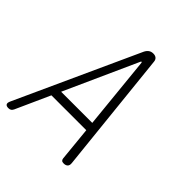

<svg xmlns="http://www.w3.org/2000/svg" viewBox="-216 -875 1020 1020"><g transform="rotate(45 294.0 -365.0)"><path d="M405 -7 386 -200H124L37 -7Q33 1 27 5.5Q21 10 10 10Q-5 10 -10 2Q-15 -6 -7 -23L307 -711Q314 -725 324.5 -732.5Q335 -740 350 -740Q365 -740 373.5 -732.5Q382 -725 383 -711L455 -23Q457 -6 449 2Q441 10 426 10Q415 10 410.5 5.5Q406 1 405 -7ZM381 -250 340 -660Q339 -665 336.5 -665Q334 -665 332 -660L147 -250Z"/></g></svg>

Font: Maple Mono Thin
Style: Italic
Weight: 250
Italic angle: -10°
Monospace: yes
Designer: subframe7536
Version: Version 7.000